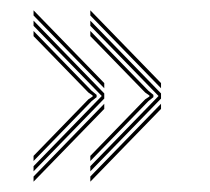

<svg xmlns="http://www.w3.org/2000/svg" viewBox="-20 -495 407 372"><path d="M155 -163V-173L287.2 -309L155 -445V-455L292 -314V-304ZM155 -143V-153L292 -294V-284ZM155 -183V-193L261.2 -302.5L269.5 -308V-310L261.2 -315.8L155 -425V-435L267.5 -319.2L277.2 -311.2V-306.8L267.5 -299ZM292 -324 155 -465V-475L292 -334ZM45 -163V-173L177.2 -309L45 -445V-455L182 -314V-304ZM45 -143V-153L182 -294V-284ZM45 -183V-193L151.2 -302.5L159.5 -308V-310L151.2 -315.8L45 -425V-435L157.5 -319.2L167.2 -311.2V-306.8L157.5 -299ZM182 -324 45 -465V-475L182 -334Z"/></svg>

Font: Big Shoulders Inline Text Thin Thin
Style: Regular
Weight: 250
Version: Version 2.002